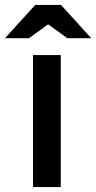

<svg xmlns="http://www.w3.org/2000/svg" viewBox="-52 -754 388 774"><path d="M81 -532H193V0H81ZM90 -734H194L316 -600H219L142 -656L65 -600H-32Z"/></svg>

Font: Myanmar Khyay
Style: Regular
Weight: 400
Designer: Danh Hong
Foundry: Google Inc.
Version: Version 1.10 March 4, 2015